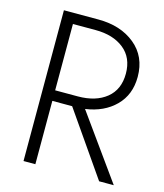

<svg xmlns="http://www.w3.org/2000/svg" viewBox="-106 -780 735 861"><g transform="rotate(15 261.5 -350.0)"><path d="M139 -294V0H84V-700H244Q348 -700 414.5 -645.5Q481 -591 481 -497Q481 -414 428.5 -361.5Q376 -309 290 -297L503 0H435L231 -294ZM139 -343H244Q327 -343 376.5 -383Q426 -423 426 -497Q426 -571 376 -611Q326 -651 244 -651H139Z"/></g></svg>

Font: Renner* Light
Style: Light
Weight: 300
Version: Version 003.000 ; ttfautohint (v0.97) -l 8 -r 50 -G 200 -x 1